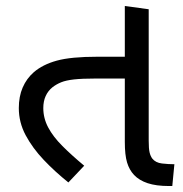

<svg xmlns="http://www.w3.org/2000/svg" viewBox="-20 -623 612 643"><path d="M209 -12Q164 -48 126.5 -87.5Q89 -127 66 -170Q43 -213 43 -261Q43 -300 56 -330Q69 -360 93 -381Q123 -407 170.5 -420Q218 -433 306 -433H418V-360H300Q255 -360 228 -357Q201 -354 185 -347.5Q169 -341 156 -331Q141 -319 133 -301.5Q125 -284 125 -261Q125 -227 141.5 -196Q158 -165 189 -134Q220 -103 262 -68ZM546 0Q503 0 474.5 -9.5Q446 -19 429 -37Q413 -54 405.5 -79Q398 -104 398 -148V-603L478 -592V-152Q478 -125 481 -112.5Q484 -100 490 -92Q501 -78 522.5 -75.5Q544 -73 564 -73L557 0Z"/></svg>

Font: lguzrati85
Style: Book
Weight: 400
Designer: Jelle Bosma - Monotype Design Team, Universal Thirst
Foundry: Monotype Imaging Inc.
Version: Version 2.106